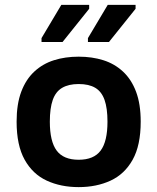

<svg xmlns="http://www.w3.org/2000/svg" viewBox="-20 -754 644 786"><path d="M302 12Q229 12 171.5 -14.5Q114 -41 81 -100Q48 -159 48 -256Q48 -328 67 -378.5Q86 -429 120.5 -461Q155 -493 201 -507.5Q247 -522 302 -522Q357 -522 403 -507.5Q449 -493 483.5 -461Q518 -429 537 -378.5Q556 -328 556 -256Q556 -159 523 -100Q490 -41 432.5 -14.5Q375 12 302 12ZM302 -100Q364 -100 392 -137.5Q420 -175 420 -256Q420 -311 408 -345Q396 -379 370 -394.5Q344 -410 302 -410Q261 -410 234.5 -394.5Q208 -379 196 -345Q184 -311 184 -256Q184 -175 212 -137.5Q240 -100 302 -100ZM150 -582V-598L231 -734H345V-718L236 -582ZM340 -582V-598L421 -734H535V-718L426 -582Z"/></svg>

Font: AR One Sans
Style: Bold
Weight: 700
Designer: Niteesh Yadav
Foundry: Niteesh Yadav
Version: Version 1.001;gftools[0.9.33]